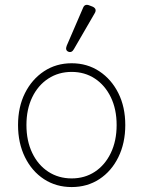

<svg xmlns="http://www.w3.org/2000/svg" viewBox="-20 -746 580 777"><path d="M270 11Q207 11 158 -21Q109 -53 81 -110Q53 -167 53 -240Q53 -313 81 -369Q109 -425 158 -457.5Q207 -490 270 -490Q333 -490 382 -457.5Q431 -425 459 -369Q487 -313 487 -240Q487 -167 459 -110Q431 -53 382 -21Q333 11 270 11ZM270 -24Q323 -24 364 -51Q405 -78 428.5 -127Q452 -176 452 -240Q452 -304 428.5 -352.5Q405 -401 364 -428Q323 -455 270 -455Q217 -455 175.5 -428Q134 -401 110.5 -352.5Q87 -304 87 -240Q87 -176 110.5 -127Q134 -78 175.5 -51Q217 -24 270 -24ZM279 -547Q270 -531 256 -537Q243 -543 250 -561L316 -714Q323 -732 342 -724L355 -719Q374 -710 363 -692Z"/></svg>

Font: Zen Maru Gothic Light
Style: Regular
Weight: 300
Designer: Yoshimichi Ohira
Foundry: Positype
Version: Version 1.001